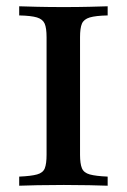

<svg xmlns="http://www.w3.org/2000/svg" viewBox="-20 -591 403 611"><path d="M41.1 0V-29Q79 -30.6 98 -35.9Q116.9 -41.1 122.6 -55.6Q128.2 -70.2 128.2 -98.4V-472.6Q128.2 -501.6 122.2 -515.7Q116.1 -529.8 97.6 -535.5Q79 -541.1 41.1 -541.9V-571Q62.1 -570.2 98.8 -569.4Q135.5 -568.5 183.1 -568.5Q227.4 -568.5 264.1 -569.4Q300.8 -570.2 322.6 -571V-541.9Q284.7 -541.1 265.7 -535.5Q246.8 -529.8 240.7 -515.7Q234.7 -501.6 234.7 -472.6V-98.4Q234.7 -70.2 240.7 -55.6Q246.8 -41.1 265.7 -35.9Q284.7 -30.6 322.6 -29V0Q300.8 -0.8 264.1 -1.6Q227.4 -2.4 183.1 -2.4Q135.5 -2.4 98.8 -1.6Q62.1 -0.8 41.1 0Z"/></svg>

Font: Playfair SemiBold
Style: Regular
Weight: 600
Designer: Claus Eggers Sørensen
Foundry: Claus Eggers Sørensen
Version: Version 2.001;gftools[0.9.30]